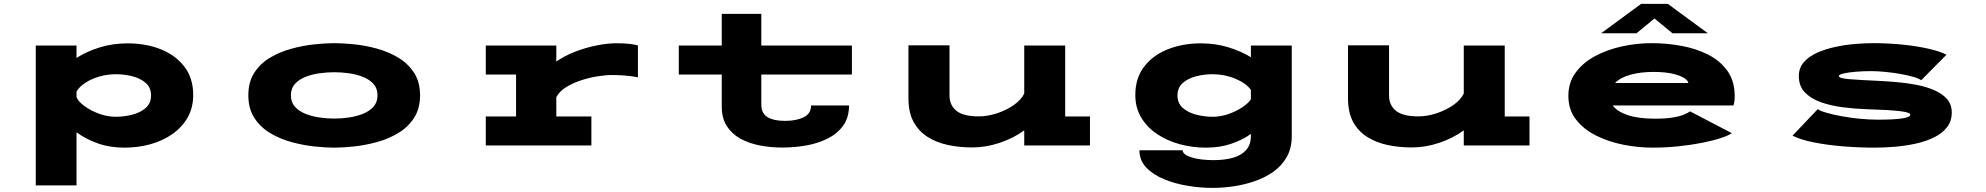

<svg xmlns="http://www.w3.org/2000/svg" viewBox="-20 -728 9940 961"><path d="M159 200V-500H363V-438Q411.5 -469.5 477.2 -490.2Q543 -511 619 -511Q710 -511 784.2 -481.5Q858.5 -452 902.8 -394.5Q947 -337 947 -252.5Q947 -189 919.2 -140Q891.5 -91 843.2 -57.2Q795 -23.5 733.2 -6.2Q671.5 11 603.5 11Q528.5 11 467.8 -11Q407 -33 363 -66V200ZM561 -356.5Q517 -356.5 476.8 -344.8Q436.5 -333 406.5 -313.2Q376.5 -293.5 363 -269.5V-242Q371 -220.5 401.8 -197.8Q432.5 -175 474.8 -159.2Q517 -143.5 559.5 -143.5Q601 -143.5 641.5 -153.8Q682 -164 709 -187.5Q736 -211 736 -250Q736 -289.5 709.5 -312.8Q683 -336 642.8 -346.2Q602.5 -356.5 561 -356.5Z M1653 11Q1609.5 11 1553.2 5Q1497 -1 1439.2 -16.8Q1381.5 -32.5 1332.5 -61.8Q1283.5 -91 1253.2 -137.5Q1223 -184 1223 -251Q1223 -318 1253 -364.2Q1283 -410.5 1332 -439.5Q1381 -468.5 1438.8 -484.2Q1496.5 -500 1552.8 -506Q1609 -512 1653 -512Q1696.5 -512 1752.5 -506.2Q1808.5 -500.5 1866.2 -484.8Q1924 -469 1973 -439.8Q2022 -410.5 2052.2 -364.2Q2082.5 -318 2082.5 -251Q2082.5 -184 2052.2 -137.5Q2022 -91 1973 -61.8Q1924 -32.5 1866.2 -16.8Q1808.5 -1 1752.5 5Q1696.5 11 1653 11ZM1653 -134.5Q1689 -134.5 1726.8 -140Q1764.5 -145.5 1797 -158.5Q1829.5 -171.5 1849.5 -194Q1869.5 -216.5 1869.5 -251Q1869.5 -285.5 1849.5 -307.8Q1829.5 -330 1797 -343Q1764.5 -356 1726.8 -361.2Q1689 -366.5 1653 -366.5Q1617 -366.5 1579 -361.2Q1541 -356 1508.5 -343Q1476 -330 1456 -307.8Q1436 -285.5 1436 -251Q1436 -216.5 1456 -194Q1476 -171.5 1508.5 -158.5Q1541 -145.5 1579 -140Q1617 -134.5 1653 -134.5Z M2411.5 0V-145H2563V-355H2411.5V-500H2764.5V-420Q2807.5 -450 2861 -470.2Q2914.5 -490.5 2968.2 -501Q3022 -511.5 3065 -511.5Q3107 -511.5 3136 -507.8Q3165 -504 3173 -500V-341Q3163.5 -343.5 3128 -348Q3092.5 -352.5 3043.5 -352.5Q3012 -352.5 2970.8 -346Q2929.5 -339.5 2887.8 -325.8Q2846 -312 2812.8 -291.2Q2779.5 -270.5 2764.5 -241.5V-145H2940V0Z M3592.5 -195V-355H3377.5V-500H3592.5V-658.5H3790.5V-500H4244V-355H3790.5V-205Q3790.5 -160 3822 -141.5Q3853.5 -123 3909.5 -123Q3965.5 -123 4002.5 -141Q4039.5 -159 4039.5 -200H4229.5Q4229.5 -140 4200.5 -99.5Q4171.5 -59 4123.2 -34.8Q4075 -10.5 4015.8 0Q3956.5 10.5 3896 10.5Q3837.5 10.5 3783 0Q3728.5 -10.5 3685.5 -34.2Q3642.5 -58 3617.5 -97.5Q3592.5 -137 3592.5 -195Z M4846.5 10Q4782.5 10 4725 -2.2Q4667.5 -14.5 4622.8 -42.8Q4578 -71 4552.5 -118.2Q4527 -165.5 4527 -236V-501H4732.5V-249.5Q4732.5 -201.5 4767 -173.5Q4801.5 -145.5 4878.5 -145.5Q4924 -145.5 4971.2 -161.2Q5018.5 -177 5055.2 -203Q5092 -229 5106.5 -260V-500H5311.5V-145H5435.5V0H5106.5V-75.5Q5053 -36.5 4984 -13.2Q4915 10 4846.5 10Z M6016 11Q5948 11 5884.8 -6.2Q5821.5 -23.5 5771.2 -57.2Q5721 -91 5691.8 -140Q5662.5 -189 5662.5 -252.5Q5662.5 -337 5706.8 -394.5Q5751 -452 5825.5 -481.5Q5900 -511 5990.5 -511Q6064.5 -511 6128.5 -491.2Q6192.5 -471.5 6241 -441.5V-500H6445.5V-47Q6445.5 13.5 6420.5 57.8Q6395.5 102 6353.2 131.8Q6311 161.5 6259 179.2Q6207 197 6152.5 204.8Q6098 212.5 6048.5 212.5Q5988.5 212.5 5924.5 202Q5860.5 191.5 5805.8 168.8Q5751 146 5717 110.2Q5683 74.5 5683 24H5899.5Q5899.5 45.5 5943 59.5Q5986.5 73.5 6054.5 73.5Q6107.5 73.5 6149.8 62Q6192 50.5 6216.5 23.8Q6241 -3 6241 -48.5V-57.5Q6199.5 -28 6143 -8.5Q6086.5 11 6016 11ZM5873.5 -250Q5873.5 -211 5900.5 -187.5Q5927.5 -164 5968.2 -153.8Q6009 -143.5 6050 -143.5Q6089 -143.5 6128 -157Q6167 -170.5 6197.5 -190.8Q6228 -211 6241 -231V-278Q6217 -311.5 6163.5 -334Q6110 -356.5 6048.5 -356.5Q6007.5 -356.5 5967 -346.2Q5926.5 -336 5900 -312.8Q5873.5 -289.5 5873.5 -250Z M7046.5 10Q6982.5 10 6925 -2.2Q6867.5 -14.5 6822.8 -42.8Q6778 -71 6752.5 -118.2Q6727 -165.5 6727 -236V-501H6932.5V-249.5Q6932.5 -201.5 6967 -173.5Q7001.5 -145.5 7078.5 -145.5Q7124 -145.5 7171.2 -161.2Q7218.5 -177 7255.2 -203Q7292 -229 7306.5 -260V-500H7511.5V-145H7635.5V0H7306.5V-75.5Q7253 -36.5 7184 -13.2Q7115 10 7046.5 10Z M8252 11Q8180 11 8106 -3.5Q8032 -18 7969.2 -49.2Q7906.5 -80.5 7868.2 -129.8Q7830 -179 7830 -248Q7830 -315.5 7866.8 -365.2Q7903.5 -415 7964.5 -447.5Q8025.5 -480 8099.2 -496Q8173 -512 8247 -512Q8323.5 -512 8397.2 -498.2Q8471 -484.5 8531 -453.8Q8591 -423 8626.8 -372.2Q8662.5 -321.5 8662.5 -247.5Q8662.5 -228.5 8660.5 -217.2Q8658.5 -206 8656 -200H8052Q8074.5 -169.5 8127.5 -151.8Q8180.5 -134 8262.5 -134Q8318 -134 8352.8 -139.8Q8387.5 -145.5 8407.5 -154Q8427.5 -162.5 8439.5 -170.5L8648 -61.5Q8631.5 -49.5 8592.5 -36.8Q8553.5 -24 8499.2 -13.2Q8445 -2.5 8381.5 4.2Q8318 11 8252 11ZM8254.5 -368Q8192 -368 8141.5 -354.2Q8091 -340.5 8063.5 -312.5H8430V-313.5Q8430 -323 8412 -335.8Q8394 -348.5 8355.5 -358.2Q8317 -368 8254.5 -368ZM7994 -561.5 8194 -708.5H8328L8528 -561.5H8351L8261 -635.5L8171 -561.5Z M9363.5 11Q9285.5 11 9205.2 4.5Q9125 -2 9058 -15.5Q8991 -29 8952 -49L9078 -181.5Q9092.5 -172 9125 -162.8Q9157.5 -153.5 9200.5 -145.8Q9243.5 -138 9290 -133.5Q9336.5 -129 9378.5 -129Q9541.5 -129 9541.5 -154Q9541.5 -165.5 9489 -171.8Q9436.5 -178 9320.5 -181.5Q9263.5 -183.5 9204.2 -191Q9145 -198.5 9095 -216Q9045 -233.5 9014.2 -265.2Q8983.5 -297 8983.5 -347Q8983.5 -388.5 9009 -417.2Q9034.5 -446 9076.2 -464.5Q9118 -483 9167.5 -493.5Q9217 -504 9266 -508Q9315 -512 9354 -512Q9436 -512 9509.5 -504Q9583 -496 9638.5 -482.8Q9694 -469.5 9722.5 -454L9596 -326.5Q9584 -335.5 9555.8 -343.5Q9527.5 -351.5 9490.8 -358Q9454 -364.5 9415.8 -368.2Q9377.5 -372 9345.5 -372Q9306.5 -372 9269.5 -369Q9232.5 -366 9208.2 -360.5Q9184 -355 9184 -347Q9184 -336 9235 -331.8Q9286 -327.5 9378 -323.5Q9421 -321.5 9471.2 -317.2Q9521.5 -313 9570.5 -303.8Q9619.5 -294.5 9660 -277.2Q9700.5 -260 9724.8 -232.8Q9749 -205.5 9749 -165Q9749 -122 9725.5 -91.5Q9702 -61 9661.8 -41Q9621.5 -21 9571.5 -9.8Q9521.5 1.5 9467.8 6.2Q9414 11 9363.5 11Z"/></svg>

Font: Trispace Expanded ExtraBold
Style: Regular
Weight: 800
Width: 7
Designer: Tyler Finck
Foundry: Etcetera Type Company
Version: Version 1.210; ttfautohint (v1.8.3)